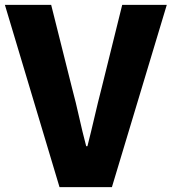

<svg xmlns="http://www.w3.org/2000/svg" viewBox="-29 -764 701 784"><path d="M214 0H428L652 -744H470L386 -405C365 -325 349 -248 328 -167H323C301 -248 287 -325 265 -405L180 -744H-9Z"/></svg>

Font: Noto Sans CJK JP Black
Style: Regular
Weight: 900
Designer: Ryoko NISHIZUKA (kana & ideographs); Paul D. Hunt (Latin, Greek & Cyrillic); Wenlong ZHANG (bopomofo); Sandoll Communica
Foundry: Adobe Systems Incorporated
Version: Version 1.004;PS 1.004;hotconv 1.0.82;makeotf.lib2.5.63406